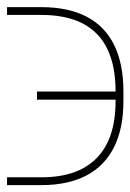

<svg xmlns="http://www.w3.org/2000/svg" viewBox="-29 -540 374 551"><path d="M89.8 -31.2Q194.8 -31.2 248.8 -86.7Q302.7 -142.1 302.7 -250V-277.3Q302.7 -387.2 249.5 -442.1Q196.3 -497.1 89.8 -497.1H-8.8V-519.5H89.8Q167 -519.5 219.5 -492.2Q272 -464.8 298.6 -410.9Q325.2 -356.9 325.2 -277.3V-250Q325.2 -171.4 298.3 -117.7Q271.5 -64 219 -36.4Q166.5 -8.8 89.8 -8.8H-8.8V-31.2ZM77.1 -277.3H311.5V-253.9H77.1Z"/></svg>

Font: Intratopia Thin
Style: Regular
Weight: 100
Designer: Rasmus Andersson
Foundry: rsms
Version: Version 3.000;Glyphs 3.2.3 (3260)